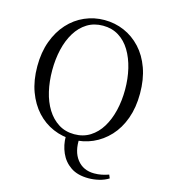

<svg xmlns="http://www.w3.org/2000/svg" viewBox="-136 -852 1040 1181"><g transform="rotate(15 383.5 -262.0)"><path d="M538 221Q468 221 424 191Q380 161 358.5 112Q337 63 337 9V-5H421Q415 82 454.5 132.5Q494 183 564 183Q589 183 611 178.5Q633 174 656 166L665 188Q638 205 604 213Q570 221 538 221ZM383 16Q317 16 257.5 -9.5Q198 -35 153 -84Q108 -133 82 -203.5Q56 -274 56 -364Q56 -453 82 -523.5Q108 -594 153 -643.5Q198 -693 257.5 -719Q317 -745 383 -745Q450 -745 509 -719.5Q568 -694 613.5 -645Q659 -596 684.5 -525Q710 -454 710 -364Q710 -275 684.5 -204.5Q659 -134 613.5 -85Q568 -36 509 -10Q450 16 383 16ZM383 -18Q440 -18 483.5 -45.5Q527 -73 556 -120.5Q585 -168 600 -230.5Q615 -293 615 -364Q615 -434 600 -496.5Q585 -559 556 -607Q527 -655 483.5 -682Q440 -709 383 -709Q326 -709 282.5 -682Q239 -655 209.5 -607Q180 -559 165.5 -496.5Q151 -434 151 -364Q151 -293 165.5 -230.5Q180 -168 209.5 -120.5Q239 -73 282.5 -45.5Q326 -18 383 -18Z"/></g></svg>

Font: Noto Serif JP
Style: Regular
Weight: 400
Designer: Ryoko NISHIZUKA  (kana & ideographs); Frank Grießhammer (Latin, Greek & Cyrillic); Wenlong ZHANG  (bopomofo); Sandoll Co
Foundry: Adobe
Version: Version 2.003-H1;hotconv 1.1.1;makeotfexe 2.6.0